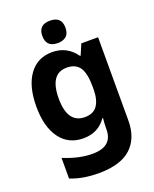

<svg xmlns="http://www.w3.org/2000/svg" viewBox="-177 -842 953 1186"><g transform="rotate(-20 300.0 -249.5)"><path d="M376 -671Q376 -744 300 -744Q224 -744 224 -671Q224 -597 300 -597Q334 -597 355 -614.5Q376 -632 376 -671ZM187 -273Q187 -436 298 -436Q356 -436 382.5 -397.5Q409 -359 409 -271V-253Q409 -186 383.5 -148Q358 -110 301 -110Q187 -110 187 -273ZM545 1V-546H435L405 -476H401Q343 -557 246 -557Q149 -557 94.5 -482Q40 -407 40 -273Q40 -140 95 -65Q150 10 248 10Q346 10 399 -67H403Q402 -53 400.5 -37Q399 -21 399 -4V7Q399 118 270 119Q182 120 78 77V213Q125 231 171 238Q217 245 260 245Q406 245 475.5 181.5Q545 118 545 1Z"/></g></svg>

Font: Noto Sans Mono UI
Style: Bold
Weight: 700
Designer: Monotype Design team
Foundry: Monotype Imaging Inc.
Version: 1.000